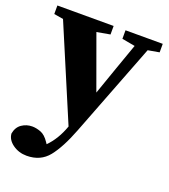

<svg xmlns="http://www.w3.org/2000/svg" viewBox="-135 -579 801 911"><g transform="rotate(20 266.0 -123.0)"><path d="M342 -440V-483H530V-440L473 -430L291 41Q254 137 214 187Q174 237 104 237Q64 237 33.5 215Q3 193 1 162Q7 129 30.5 113Q54 97 83 97Q103 97 126 105.5Q149 114 169 144L175 153Q219 109 244 39V38L45 -432L-2 -440V-483H282V-440L215 -428L313 -158L362 -298L408 -428Z"/></g></svg>

Font: Source Serif 4
Style: Bold
Weight: 700
Designer: Frank Grießhammer
Foundry: Adobe
Version: Version 4.005;hotconv 1.1.0;makeotfexe 2.6.0